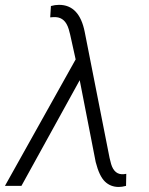

<svg xmlns="http://www.w3.org/2000/svg" viewBox="-50 -760 608 785"><path d="M191.4 -740.2Q274.4 -740.2 296.4 -629.4L397.9 -114.7L404.3 -89.4Q418 -43.9 456.5 -47.9L466.3 -49.3L465.3 0Q448.7 4.4 435.5 4.4Q401.9 4.4 378.9 -17.8Q356 -40 341.3 -97.2L275.9 -432.1L37.6 0H-29.8L259.3 -517.1L236.8 -618.7L231 -640.6Q216.8 -687.5 178.7 -689.9H167L155.3 -689L158.2 -735.4Q174.8 -740.2 191.4 -740.2Z"/></svg>

Font: RobotoInd Light
Style: Italic
Weight: 300
Italic angle: -12°
Designer: Google
Version: Version 2.001151; 2014